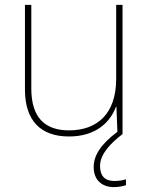

<svg xmlns="http://www.w3.org/2000/svg" viewBox="-20 -548 613 785"><path d="M389 131C389 80 435 36 481 0V-528H455V-226C455 -82 377 -15 262 -15C163 -15 108 -68 108 -186V-528H82V-182C82 -57 144 10 262 10C374 10 431 -50 454 -111H456L460 -9C393 41 363 87 363 135C363 190 399 217 445 217C466 217 484 213 495 209V185C484 189 466 192 447 192C408 192 389 170 389 131Z"/></svg>

Font: Noto Sans Gurmukhi Thin
Style: Regular
Weight: 100
Designer: Jelle Bosma - Monotype Design Team
Foundry: Monotype Imaging Inc.
Version: Version 2.004